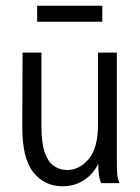

<svg xmlns="http://www.w3.org/2000/svg" viewBox="-20 -641 490 672"><path d="M199 11Q136 11 96.5 -38Q57 -87 58 -202L59 -457H125V-202Q125 -140 137 -106.5Q149 -73 169.5 -59.5Q190 -46 215 -46Q258 -46 290.5 -84.5Q323 -123 323 -205V-457H389V-71Q389 -53 390 -35.5Q391 -18 398 0H334Q327 -17 325.5 -34Q324 -51 324 -68Q306 -31 273 -10Q240 11 199 11ZM110 -565V-621H338V-565Z"/></svg>

Font: Inconsolata SemiCondensed
Style: Regular
Weight: 400
Width: 4
Monospace: yes
Designer: Raph Levien, Cyreal, Brenton Simpson
Foundry: Raph Levien, Cyreal, Google
Version: Version 3.001; ttfautohint (v1.8.2.53-6de2)